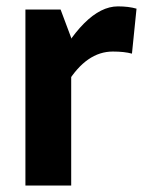

<svg xmlns="http://www.w3.org/2000/svg" viewBox="-20 -576 453 596"><path d="M188.4 -317.7 135.1 -345Q241.3 -556.2 346.1 -556.2Q379.1 -556.2 403.8 -549.1L389.6 -409.5Q366 -416 330.3 -416Q248.5 -416 188.4 -317.7ZM58.9 0V-546.4H168.1L201 -458.5V0Z"/></svg>

Font: Nokora
Style: Regular
Weight: 400
Designer: Danh Hong
Foundry: Danh Hong
Version: Version 9.000